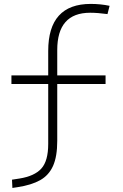

<svg xmlns="http://www.w3.org/2000/svg" viewBox="-20 -723 626 976"><path d="M43 232.4 41 190.4 78.6 184.6Q155.3 172.4 190.2 133.8Q225.1 95.2 225.1 8.8V-295.9H38.1V-339.8H225.1V-463.9Q225.1 -703.1 441.4 -703.1Q491.2 -703.1 537.1 -693.4L526.4 -651.4Q475.6 -658.2 438.5 -658.2Q271 -658.2 271 -468.8V-339.8H516.6V-295.9H271V-6.8Q271 72.3 249.8 120.1Q228.5 168 184.1 192.9Q139.6 217.8 68.8 228.5Z"/></svg>

Font: Caskaydia Cove ExtraLight
Style: Regular
Weight: 200
Monospace: yes
Designer: Aaron Bell
Foundry: Saja Typeworks
Version: Version 4.300; ttfautohint (v1.8.3)